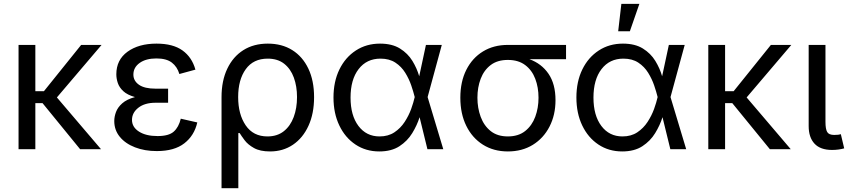

<svg xmlns="http://www.w3.org/2000/svg" viewBox="-20 -781 4451 1005"><path d="M165 -545.9V-303.7H210L404.8 -545.9H511.7L277.8 -271L508.8 0H399.4L202.6 -241.2H165V0H77.1V-545.9Z M800.8 9.8Q737.3 9.8 686.8 -9.8Q636.2 -29.3 607.2 -64.7Q578.1 -100.1 578.1 -147.5Q578.1 -170.4 587.2 -194.8Q596.2 -219.2 619.9 -240.2Q643.6 -261.2 686.5 -272.9Q646.5 -284.2 625.5 -303.7Q604.5 -323.2 596.7 -346.4Q588.9 -369.6 588.9 -392.1Q588.9 -467.8 647.5 -510.3Q706.1 -552.7 799.3 -552.7Q885.3 -552.7 935.1 -517.1Q984.9 -481.4 1002.9 -416.5L918.9 -393.6Q907.7 -431.6 879.4 -453.4Q851.1 -475.1 798.8 -475.1Q744.1 -475.1 711.2 -451.7Q678.2 -428.2 678.2 -390.6Q678.2 -357.9 707.3 -337.4Q736.3 -316.9 794.4 -316.9H859.9V-243.2H794.4Q737.3 -243.2 704.1 -217Q670.9 -190.9 670.9 -153.3Q670.9 -115.7 707.3 -92.3Q743.7 -68.8 804.7 -68.8Q863.3 -68.8 889.4 -92Q915.5 -115.2 926.3 -159.7L1012.7 -140.1Q997.1 -71.3 944.8 -30.8Q892.6 9.8 800.8 9.8Z M1139.6 204.1V-272.5Q1139.6 -358.4 1169.7 -421.4Q1199.7 -484.4 1253.9 -518.6Q1308.1 -552.7 1381.8 -552.7Q1455.6 -552.7 1509.8 -518.8Q1564 -484.9 1594 -421.9Q1624 -358.9 1624 -272.5Q1624 -186.5 1594.7 -122.6Q1565.4 -58.6 1513.4 -23.4Q1461.4 11.7 1393.6 11.7Q1341.3 11.7 1309.6 -6.1Q1277.8 -23.9 1260.7 -46.6Q1243.7 -69.3 1234.4 -84.5H1227.5V204.1ZM1379.9 -66.9Q1431.2 -66.9 1465.6 -94.2Q1500 -121.6 1517.3 -168.2Q1534.7 -214.8 1534.7 -272.9Q1534.7 -329.1 1518.1 -374.8Q1501.5 -420.4 1467.5 -447.3Q1433.6 -474.1 1381.3 -474.1Q1306.2 -474.1 1266.4 -418.9Q1226.6 -363.8 1226.6 -272.9Q1226.6 -182.6 1266.1 -124.8Q1305.7 -66.9 1379.9 -66.9Z M1965.3 11.7Q1895 11.7 1840.8 -24.4Q1786.6 -60.5 1756.1 -124.3Q1725.6 -188 1725.6 -270.5Q1725.6 -354 1756.6 -417.5Q1787.6 -481 1842.8 -516.8Q1897.9 -552.7 1969.2 -552.7Q2032.2 -552.7 2073.5 -527.1Q2114.7 -501.5 2138.7 -462.2Q2162.6 -422.9 2174.3 -381.8L2209.5 -545.9H2292.5L2218.3 -272.9L2300.3 0H2217.3L2176.3 -167.5Q2163.1 -125.5 2137.9 -84.2Q2112.8 -43 2070.8 -15.6Q2028.8 11.7 1965.3 11.7ZM2150.9 -272.9 2150.4 -274.4Q2144 -300.3 2132.6 -334Q2121.1 -367.7 2101.3 -399.9Q2081.5 -432.1 2049.8 -453.1Q2018.1 -474.1 1971.7 -474.1Q1899.4 -474.1 1857.2 -419.4Q1814.9 -364.7 1814.9 -270Q1814.9 -176.8 1856.2 -121.8Q1897.5 -66.9 1966.8 -66.9Q2012.2 -66.9 2044.4 -88.4Q2076.7 -109.9 2098.1 -142.8Q2119.6 -175.8 2132.1 -210.4Q2144.5 -245.1 2150.4 -271.5Z M2638.2 11.7Q2564 11.7 2507.8 -23.7Q2451.7 -59.1 2420.7 -122.3Q2389.6 -185.5 2389.6 -269.5Q2389.6 -353.5 2420.9 -415.5Q2452.1 -477.5 2508.1 -511.7Q2564 -545.9 2638.2 -545.9H2942.9V-471.2H2751Q2814.5 -448.2 2851.1 -394.8Q2887.7 -341.3 2887.7 -256.8Q2887.7 -179.2 2856.4 -118.4Q2825.2 -57.6 2769 -22.9Q2712.9 11.7 2638.2 11.7ZM2638.2 -467.3Q2583.5 -467.3 2548.3 -440.4Q2513.2 -413.6 2496.1 -368.7Q2479 -323.7 2479 -269.5Q2479 -215.8 2496.1 -169.4Q2513.2 -123 2548.3 -95Q2583.5 -66.9 2638.2 -66.9Q2693.4 -66.9 2729 -95.2Q2764.6 -123.5 2781.7 -169.7Q2798.8 -215.8 2798.8 -269.5Q2798.8 -323.7 2781.7 -368.7Q2764.6 -413.6 2729 -440.4Q2693.4 -467.3 2638.2 -467.3Z M3236.8 11.7Q3166.5 11.7 3112.3 -24.4Q3058.1 -60.5 3027.6 -124.3Q2997.1 -188 2997.1 -270.5Q2997.1 -354 3028.1 -417.5Q3059.1 -481 3114.3 -516.8Q3169.4 -552.7 3240.7 -552.7Q3303.7 -552.7 3345 -527.1Q3386.2 -501.5 3410.2 -462.2Q3434.1 -422.9 3445.8 -381.8L3481 -545.9H3564L3489.7 -272.9L3571.8 0H3488.8L3447.8 -167.5Q3434.6 -125.5 3409.4 -84.2Q3384.3 -43 3342.3 -15.6Q3300.3 11.7 3236.8 11.7ZM3422.4 -272.9 3421.9 -274.4Q3415.5 -300.3 3404.1 -334Q3392.6 -367.7 3372.8 -399.9Q3353 -432.1 3321.3 -453.1Q3289.6 -474.1 3243.2 -474.1Q3170.9 -474.1 3128.7 -419.4Q3086.4 -364.7 3086.4 -270Q3086.4 -176.8 3127.7 -121.8Q3168.9 -66.9 3238.3 -66.9Q3283.7 -66.9 3315.9 -88.4Q3348.1 -109.9 3369.6 -142.8Q3391.1 -175.8 3403.6 -210.4Q3416 -245.1 3421.9 -271.5ZM3215.8 -617.2 3232.4 -760.7H3326.7L3276.9 -617.2Z M3775.4 -545.9V-303.7H3820.3L4015.1 -545.9H4122.1L3888.2 -271L4119.1 0H4009.8L3813 -241.2H3775.4V0H3687.5V-545.9Z M4335.4 3.9Q4273.9 3.9 4243.4 -29.1Q4212.9 -62 4212.9 -121.1V-545.9H4300.8V-143.1Q4300.8 -105.5 4309.8 -90.1Q4318.8 -74.7 4346.2 -74.7Q4360.4 -74.7 4367.7 -75.7Q4375 -76.7 4381.3 -78.6L4398.9 -4.4Q4387.2 -1 4370.1 1.5Q4353 3.9 4335.4 3.9Z"/></svg>

Font: Inter
Style: Regular
Weight: 400
Designer: Rasmus Andersson
Foundry: rsms
Version: Version 4.001;git-9221beed3